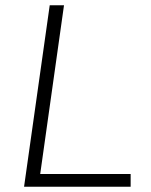

<svg xmlns="http://www.w3.org/2000/svg" viewBox="-20 -706 572 726"><path d="M71 0 168 -686H222L132 -48H474V0Z"/></svg>

Font: Chivo Medium Thin
Style: Italic
Weight: 250
Italic angle: -8.05°
Version: Version 2.002